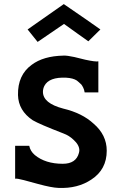

<svg xmlns="http://www.w3.org/2000/svg" viewBox="-20 -907 580 939"><path d="M471 -763 412 -705Q398 -715 358.5 -743Q319 -771 293 -790Q206 -731 164 -702L115 -763L292 -887Q412 -805 471 -763ZM266 12Q233 11 167 -7Q139 -15 97 -26Q63 -35 54 -33V-194H123Q128 -168 150 -149Q202 -106 287 -106Q352 -106 366 -159Q368 -167 368 -172Q368 -198 339 -224Q318 -244 291 -254Q172 -300 140 -319Q70 -366 68 -442Q66 -540 135 -590Q192 -633 290 -635Q308 -636 344 -628Q356 -625 397 -615Q448 -604 461 -607V-455H394Q392 -469 386.5 -479.5Q381 -490 377.5 -494Q374 -498 365.5 -505Q357 -512 356 -513Q338 -525 304 -527Q220 -531 197 -487Q190 -473 190 -458Q190 -402 289 -376Q382 -354 438 -302Q502 -247 502 -170Q502 -78 427 -29Q360 16 266 12Z"/></svg>

Font: GFS Neohellenic Rg
Style: Bold
Weight: 700
Designer: Designed by Takis Katsoulidis and George D. Matthiopoulos.
Foundry: Designed by Takis Katsoulidis and George D. Matthiopoulos.
Version: Version 1.0